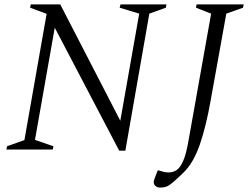

<svg xmlns="http://www.w3.org/2000/svg" viewBox="-20 -680 1133 873"><path d="M9 0 12 -15 91 -43 192 -617 117 -645 120 -660H254L527 -131L613 -618L524 -645L528 -660H737L734 -645L659 -618L550 5H522L229 -554L139 -44L223 -15L220 0ZM708 173Q694 173 684.5 163.5Q675 154 682 134L697 95H702Q717 100 726 102Q735 104 747 104Q767 104 783.5 93Q800 82 814 49Q828 16 839 -51L940 -618L871 -645L874 -660H1088L1085 -645L1009 -618L938 -224Q917 -105 888.5 -22.5Q860 60 815 104Q784 134 766.5 149Q749 164 736.5 168.5Q724 173 708 173Z"/></svg>

Font: Spectral SC Light
Style: Italic
Weight: 300
Italic angle: -10°
Designer: Jean-Baptiste Levee
Foundry: Production Type
Version: Version 2.001